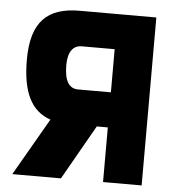

<svg xmlns="http://www.w3.org/2000/svg" viewBox="-50 -717 699 763"><g transform="rotate(5 300.0 -335.0)"><path d="M237 -670C109 -670 45 -610 45 -458C45 -328 82 -255 159 -229L27 0H221L345 -218H389V0H543V-670ZM203 -450C203 -503 223 -530 258 -530H389V-358H258C223 -358 203 -386 203 -450Z"/></g></svg>

Font: LT Wave Mono Black
Style: Regular
Weight: 900
Designer: Daniel Lyons
Version: Version 2.5 (Glyphs App)